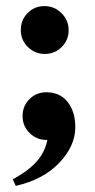

<svg xmlns="http://www.w3.org/2000/svg" viewBox="-20 -438 313 631"><path d="M127.4 -260.7Q94.7 -260.7 71.5 -283.7Q48.3 -306.6 48.3 -339.4Q48.3 -372.6 71 -395.3Q93.8 -418 126 -418Q158.7 -418 182.1 -394.8Q205.6 -371.6 205.6 -338.4Q205.6 -306.2 182.6 -283.4Q159.7 -260.7 127.4 -260.7ZM31.7 172.9 22 151.4Q73.2 123.5 100.3 93Q127.4 62.5 135.7 22H133.3Q100.6 22 77.4 -0.7Q54.2 -23.4 54.2 -56.6Q54.2 -89.8 76.9 -112.3Q99.6 -134.8 132.3 -134.8Q177.2 -134.8 202.4 -102.8Q227.5 -70.8 227.5 -20Q227.5 41.5 175 96.9Q122.6 152.3 31.7 172.9Z"/></svg>

Font: Elstob 6pt
Style: Bold
Weight: 700
Designer: Peter S. Baker
Version: Version 1.015